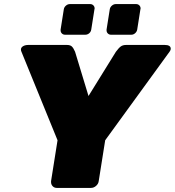

<svg xmlns="http://www.w3.org/2000/svg" viewBox="-20 -920 856 940"><path d="M501.7 -775 517.5 -875Q519.2 -885 527.9 -892.5Q536.7 -900 546.7 -900H646.7Q655.8 -900 662.1 -893.8Q668.3 -887.5 668.3 -878.3Q668.3 -878.3 667.9 -876.7Q667.5 -875 667.5 -875L651.7 -775Q650 -765 641.7 -757.5Q633.3 -750 623.3 -750H523.3Q514.2 -750 507.9 -756.2Q501.7 -762.5 501.7 -771.7ZM276.7 -775 292.5 -875Q294.2 -885 302.9 -892.5Q311.7 -900 321.7 -900H421.7Q430.8 -900 437.1 -893.8Q443.3 -887.5 443.3 -878.3Q443.3 -878.3 442.9 -876.7Q442.5 -875 442.5 -875L426.7 -775Q425.8 -768.3 421.7 -762.5Q417.5 -756.7 411.2 -753.3Q405 -750 398.3 -750H298.3Q289.2 -750 282.9 -756.2Q276.7 -762.5 276.7 -771.7ZM82.5 -677.5Q82.5 -687.5 92.9 -693.8Q103.3 -700 119.2 -700H306.7Q323.3 -700 331.2 -692.9Q339.2 -685.8 347.5 -666.7L413.3 -450L547.5 -666.7Q561.7 -685.8 571.7 -692.9Q581.7 -700 598.3 -700H785.8Q815.8 -700 815.8 -681.7V-679.2Q814.2 -671.7 810 -666.7L495 -233.3L463.3 -33.3Q461.7 -20 450.4 -10Q439.2 0 425 0H258.3Q245.8 0 237.9 -8.3Q230 -16.7 230 -28.3V-33.3L261.7 -233.3L85 -666.7Q82.5 -671.7 82.5 -677.5Z"/></svg>

Font: BoonTook Mon
Style: Italic
Weight: 400
Italic angle: -9°
Designer: Sungsit Sawaiwan
Foundry: FontUni
Version: Version 3.0